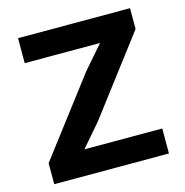

<svg xmlns="http://www.w3.org/2000/svg" viewBox="-104 -795 857 891"><g transform="rotate(-15 325.0 -349.0)"><path d="M48 0V-101L328 -469L423 -578H273H61V-698H599V-598L319 -229L225 -120H374H599V0Z"/></g></svg>

Font: Azeret Mono SemiBold
Style: Regular
Weight: 600
Designer: Martin Vácha
Foundry: Displaay
Version: Version 1.002